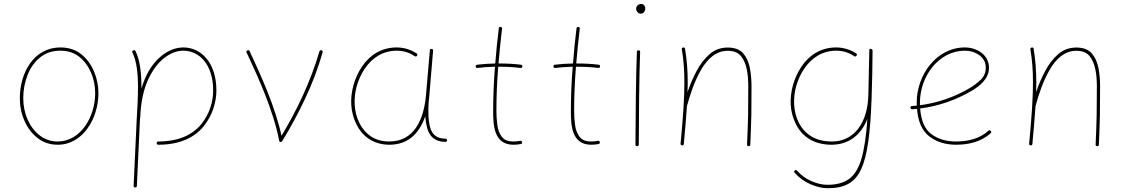

<svg xmlns="http://www.w3.org/2000/svg" viewBox="-20 -740 5775 983"><path d="M289.1 -497.1C152.3 -497.1 81.5 -366.2 81.5 -237.3C81.5 -195.8 89.4 -157.2 105.5 -121.1C121.6 -84.5 144 -55.2 173.3 -32.7C202.1 -10.3 236.3 1 275.9 1C404.8 1 483.9 -134.3 483.9 -262.7C483.9 -301.3 476.6 -338.4 461.4 -374C446.3 -409.7 424.8 -439.5 396 -462.4C367.2 -485.4 331.5 -497.1 289.1 -497.1ZM289.1 -480.5C326.7 -480.5 358.9 -470.2 385.7 -449.2C438.5 -407.2 467.3 -336.4 467.3 -262.7C467.3 -139.6 391.1 -15.6 275.9 -15.6C240.7 -15.6 210 -25.9 183.6 -46.4C130.4 -87.4 99.1 -158.7 99.1 -237.3C99.1 -278.8 106.4 -318.4 121.1 -355.5C135.3 -392.6 156.7 -422.9 185.1 -445.8C213.4 -468.8 248 -480.5 289.1 -480.5Z M782.2 -7.3C782.2 -2 785.2 1 791 1C902.3 1 977.5 -37.1 1022.9 -93.8C1068.4 -149.9 1087.9 -218.3 1087.9 -277.3C1087.9 -418 1010.3 -497.1 918.9 -497.1C875.5 -497.1 833.5 -479 793.9 -442.9C754.4 -406.2 724.1 -354.5 704.1 -286.6V-294.4C704.1 -364.7 696.8 -432.6 673.8 -478C671.4 -483.4 667.5 -484.4 662.1 -481.9C656.7 -479.5 655.8 -475.6 658.2 -470.2C679.2 -429.2 686.5 -364.3 686.5 -294.4C686.5 -243.7 683.6 -186.5 679.7 -124L664.1 210.9C664.1 216.8 666.5 219.7 671.9 219.7C677.7 219.7 680.7 217.3 680.7 211.9L696.3 -123C696.3 -128.4 696.8 -132.8 697.3 -138.2C697.8 -139.2 698.2 -140.1 698.2 -141.6C701.2 -215.3 713.9 -277.3 736.3 -327.6C758.8 -377.9 786.6 -416 819.3 -441.9C852.1 -467.8 885.3 -480.5 918.9 -480.5C998.5 -480.5 1071.3 -412.1 1071.3 -277.3C1071.3 -221.2 1053.7 -157.2 1010.7 -104.5C967.8 -51.8 897 -15.6 791 -15.6C785.2 -15.6 782.2 -12.7 782.2 -7.3Z M1247.1 -481.9C1241.7 -479.5 1240.2 -476.1 1242.7 -470.7C1303.7 -340.8 1379.4 -174.3 1409.2 -20.5C1410.6 -14.2 1414.1 -12.2 1419.9 -13.7C1422.4 -14.2 1423.8 -15.6 1424.8 -17.6C1466.3 -84.5 1504.9 -156.2 1541.5 -233.4C1578.1 -310.1 1607.9 -389.6 1631.8 -471.7C1633.3 -477.1 1631.3 -480.5 1626 -482.4C1620.6 -483.9 1617.2 -481.9 1615.2 -476.6C1570.3 -321.8 1499 -173.8 1421.4 -44.9C1388.2 -195.3 1316.4 -353 1258.3 -477.5C1255.9 -482.9 1252.4 -484.4 1247.1 -481.9Z M1973.1 -15.6C1936.5 -15.6 1905.3 -24.4 1879.4 -41.5C1828.1 -76.2 1799.8 -136.7 1795.9 -204.6C1792.5 -266.6 1810.5 -334 1847.7 -388.7C1884.8 -443.4 1939.9 -480.5 2011.7 -480.5C2052.7 -480.5 2084 -465.8 2103 -452.6C2108.4 -449.2 2112.3 -450.2 2115.2 -455.1C2118.2 -460 2117.2 -463.9 2111.8 -467.3C2090.8 -481 2055.7 -497.1 2010.7 -497.1C1932.6 -497.1 1872.6 -457.5 1833.5 -399.4C1793.9 -340.8 1774.9 -269 1778.3 -204.6C1780.3 -168.9 1789.1 -135.3 1804.7 -104C1835.4 -41 1892.6 1 1974.1 1C2075.7 1 2129.9 -64.9 2157.2 -145V-143.1C2158.7 -122.6 2162.1 -102.5 2167.5 -82.5C2178.7 -43 2205.6 -13.7 2260.3 -13.7C2266.6 -13.7 2269 -16.6 2268.6 -22C2268.1 -27.3 2264.6 -30.3 2259.3 -30.3C2191.4 -30.3 2177.7 -81.5 2173.8 -143.1C2172.4 -169.9 2172.9 -197.3 2175.3 -225.1V-225.6C2176.8 -234.4 2177.7 -243.2 2178.2 -252.4L2197.3 -480.5C2197.8 -485.8 2195.3 -489.3 2189.5 -489.7C2184.1 -490.2 2181.2 -487.8 2180.7 -482.4L2161.1 -254.4C2150.9 -135.7 2105 -15.6 1973.1 -15.6Z M2654.3 -399.4C2654.8 -404.8 2652.3 -408.2 2647 -408.7C2612.8 -413.1 2575.7 -415 2535.2 -415H2532.2C2537.6 -474.1 2543 -533.7 2550.3 -592.8C2550.8 -598.1 2548.3 -601.6 2543 -602.1C2537.6 -602.5 2534.2 -600.1 2533.7 -594.7C2526.4 -534.7 2520 -475.1 2515.6 -415C2483.4 -414.6 2452.6 -412.1 2422.9 -408.7C2417.5 -408.2 2415 -404.8 2415.5 -399.4C2416 -394 2419.4 -391.6 2424.8 -392.1C2453.1 -395.5 2482.9 -397.9 2514.2 -398.4C2508.3 -324.2 2504.9 -249.5 2504.9 -173.3C2504.9 -104 2506.3 1 2608.4 1C2620.6 1 2633.3 0 2646 -2.4C2651.9 -3.9 2654.3 -6.8 2652.8 -12.2C2651.4 -18.1 2648.4 -20.5 2643.1 -19C2631.3 -16.6 2619.6 -15.6 2608.4 -15.6C2581.1 -15.6 2561.5 -23.4 2549.3 -39.6C2537.1 -55.7 2529.3 -75.7 2526.4 -100.1C2522.9 -124 2521.5 -148.4 2521.5 -173.3C2521.5 -249.5 2524.9 -324.2 2530.8 -398.4H2535.2C2573.7 -398.4 2610.4 -396.5 2645 -392.1C2650.4 -391.6 2653.8 -394 2654.3 -399.4Z M3052.2 -399.4C3052.7 -404.8 3050.3 -408.2 3044.9 -408.7C3010.7 -413.1 2973.6 -415 2933.1 -415H2930.2C2935.5 -474.1 2940.9 -533.7 2948.2 -592.8C2948.7 -598.1 2946.3 -601.6 2940.9 -602.1C2935.5 -602.5 2932.1 -600.1 2931.6 -594.7C2924.3 -534.7 2918 -475.1 2913.6 -415C2881.3 -414.6 2850.6 -412.1 2820.8 -408.7C2815.4 -408.2 2813 -404.8 2813.5 -399.4C2814 -394 2817.4 -391.6 2822.8 -392.1C2851.1 -395.5 2880.9 -397.9 2912.1 -398.4C2906.2 -324.2 2902.8 -249.5 2902.8 -173.3C2902.8 -104 2904.3 1 3006.3 1C3018.6 1 3031.2 0 3043.9 -2.4C3049.8 -3.9 3052.2 -6.8 3050.8 -12.2C3049.3 -18.1 3046.4 -20.5 3041 -19C3029.3 -16.6 3017.6 -15.6 3006.3 -15.6C2979 -15.6 2959.5 -23.4 2947.3 -39.6C2935.1 -55.7 2927.2 -75.7 2924.3 -100.1C2920.9 -124 2919.4 -148.4 2919.4 -173.3C2919.4 -249.5 2922.9 -324.2 2928.7 -398.4H2933.1C2971.7 -398.4 3008.3 -396.5 3043 -392.1C3048.3 -391.6 3051.8 -394 3052.2 -399.4Z M3236.8 -694.8C3236.8 -686.5 3244.6 -669.9 3260.7 -669.9C3274.4 -669.9 3283.7 -682.1 3283.7 -698.2C3283.7 -706.5 3277.3 -719.7 3263.2 -719.7C3247.1 -719.7 3236.8 -708 3236.8 -694.8ZM3249.5 -482.4C3243.7 -482.4 3240.7 -480 3240.7 -474.6C3235.8 -361.3 3233.4 -101.1 3233.4 0C3233.4 5.4 3236.3 8.3 3241.7 8.3C3247.6 8.3 3250.5 5.4 3250.5 0C3250.5 -101.1 3252.4 -361.3 3257.3 -473.6C3257.3 -479.5 3254.9 -482.4 3249.5 -482.4Z M3464.4 -4.9C3463.9 0.5 3466.3 3.9 3471.7 4.4C3477.1 4.9 3480.5 2.4 3481 -2.9C3488.3 -79.1 3493.2 -142.6 3497.1 -197.3L3497.6 -198.7C3513.7 -258.8 3537.1 -327.6 3570.3 -384.3C3603.5 -440.9 3647.5 -480 3706.1 -480C3735.8 -480 3758.3 -471.2 3773.4 -453.1C3803.2 -417.5 3811 -357.9 3811 -297.4C3811 -248 3810.5 -199.7 3810.1 -152.8C3809.1 -105.5 3807.1 -54.7 3804.7 -0.5C3804.7 5.4 3807.6 8.3 3813 8.3C3818.4 8.3 3821.3 5.9 3821.3 0.5C3823.7 -53.7 3825.7 -105 3826.7 -152.3C3827.1 -199.7 3827.6 -248 3827.6 -297.4C3827.6 -331.1 3824.7 -363.3 3818.8 -394C3812.5 -424.3 3800.8 -449.2 3783.7 -468.3C3766.1 -487.3 3740.2 -496.6 3706.1 -496.6C3670.4 -496.6 3639.2 -485.4 3613.3 -462.9C3586.9 -439.9 3564.5 -411.1 3546.4 -376.5C3527.8 -341.3 3512.2 -305.2 3500 -268.1C3500.5 -284.7 3501 -300.8 3501 -315.9C3501 -380.9 3496.6 -434.1 3487.3 -490.2C3486.8 -495.6 3483.4 -498 3477.1 -496.6C3471.7 -495.1 3469.7 -492.2 3470.7 -487.3C3480 -432.1 3483.9 -380.4 3483.9 -315.9C3483.9 -239.3 3477.5 -144 3464.4 -4.9Z M4239.7 -15.6C4197.3 -15.6 4162.1 -24.4 4134.3 -41.5C4077.6 -76.2 4049.8 -136.7 4045.9 -204.6C4042.5 -266.6 4060.5 -334 4097.7 -388.7C4134.8 -443.4 4189.9 -480.5 4261.7 -480.5C4302.7 -480.5 4334 -465.8 4353 -452.6C4358.4 -449.2 4362.3 -450.2 4365.2 -455.1C4368.7 -460 4367.7 -463.9 4362.3 -467.3C4341.3 -481 4305.7 -497.1 4260.7 -497.1C4182.6 -497.1 4122.6 -457.5 4083.5 -399.4C4043.9 -340.8 4024.9 -269 4028.3 -204.6C4030.3 -168.9 4039.1 -135.3 4055.2 -104C4086.4 -41 4147 1 4236.8 1C4328.1 1 4390.1 -51.8 4420.9 -131.8C4415 -44.9 4404.8 22.9 4390.6 72.3C4376 121.1 4355 155.8 4327.6 175.8C4299.8 195.8 4263.2 206.1 4217.3 206.1C4191.4 206.1 4164.1 200.2 4135.7 188C4106.9 175.8 4082.5 158.2 4061.5 134.3C4057.6 129.9 4053.7 129.4 4049.3 132.8C4044.9 136.2 4044.9 140.6 4048.8 145C4072.3 170.9 4099.6 190.4 4130.4 203.6C4161.1 216.8 4189.9 223.6 4217.8 223.6C4301.8 223.6 4355 197.3 4388.2 127.9C4420.9 58.6 4436 -57.6 4442.4 -236.8C4442.9 -242.2 4442.9 -247.1 4442.9 -252.4V-256.3C4445.3 -322.3 4446.8 -396.5 4447.3 -480.5C4447.8 -482.9 4446.8 -484.9 4444.8 -486.8C4444.8 -487.3 4444.8 -487.3 4444.3 -487.8C4442.9 -488.8 4440.9 -489.3 4439.5 -489.7C4433.6 -491.2 4430.7 -488.8 4430.7 -482.4L4425.8 -254.4C4422.9 -113.8 4354.5 -15.6 4239.7 -15.6Z M5051.8 -57.6C5056.2 -61 5056.2 -65.4 5052.2 -69.8C5048.8 -74.2 5044.4 -74.2 5040 -70.3C4995.6 -29.8 4936.5 -15.6 4874.5 -15.6C4824.2 -15.6 4782.2 -28.3 4748.5 -53.2C4714.8 -78.1 4695.8 -122.1 4690.9 -184.6C4785.6 -196.8 4874 -227.5 4956.1 -275.9C4991.7 -297.4 5043.5 -334 5043.5 -393.1C5043.5 -459.5 4981.4 -497.1 4919.9 -497.1C4774.4 -497.1 4673.3 -356 4673.3 -214.8C4673.3 -209.5 4673.3 -204.6 4673.8 -199.2C4665.5 -198.7 4657.7 -197.8 4649.4 -197.3C4643.6 -196.8 4641.1 -193.8 4641.6 -188.5C4642.1 -182.6 4645 -180.2 4650.4 -180.7C4658.7 -181.2 4666.5 -182.1 4674.8 -182.6C4680.2 -116.2 4701.7 -68.8 4738.8 -41C4775.4 -13.2 4820.8 1 4874.5 1C4938.5 1 5002.4 -13.2 5051.8 -57.6ZM4919.9 -480.5C4947.8 -480.5 4972.7 -472.7 4994.6 -457C5016.1 -440.9 5026.9 -419.9 5026.9 -393.1C5026.9 -368.7 5018.1 -348.1 5001 -331.5C4983.4 -314.9 4965.3 -301.3 4947.3 -290.5C4867.7 -243.2 4782.2 -213.4 4689.9 -201.2V-214.8C4689.9 -349.6 4786.6 -480.5 4919.9 -480.5Z M5249 -4.9C5248.5 0.5 5251 3.9 5256.3 4.4C5261.7 4.9 5265.1 2.4 5265.6 -2.9C5272.9 -79.1 5277.8 -142.6 5281.7 -197.3L5282.2 -198.7C5298.3 -258.8 5321.8 -327.6 5355 -384.3C5388.2 -440.9 5432.1 -480 5490.7 -480C5520.5 -480 5543 -471.2 5558.1 -453.1C5587.9 -417.5 5595.7 -357.9 5595.7 -297.4C5595.7 -248 5595.2 -199.7 5594.7 -152.8C5593.8 -105.5 5591.8 -54.7 5589.4 -0.5C5589.4 5.4 5592.3 8.3 5597.7 8.3C5603 8.3 5606 5.9 5606 0.5C5608.4 -53.7 5610.4 -105 5611.3 -152.3C5611.8 -199.7 5612.3 -248 5612.3 -297.4C5612.3 -331.1 5609.4 -363.3 5603.5 -394C5597.2 -424.3 5585.4 -449.2 5568.4 -468.3C5550.8 -487.3 5524.9 -496.6 5490.7 -496.6C5455.1 -496.6 5423.8 -485.4 5397.9 -462.9C5371.6 -439.9 5349.1 -411.1 5331.1 -376.5C5312.5 -341.3 5296.9 -305.2 5284.7 -268.1C5285.2 -284.7 5285.6 -300.8 5285.6 -315.9C5285.6 -380.9 5281.2 -434.1 5272 -490.2C5271.5 -495.6 5268.1 -498 5261.7 -496.6C5256.3 -495.1 5254.4 -492.2 5255.4 -487.3C5264.6 -432.1 5268.6 -380.4 5268.6 -315.9C5268.6 -239.3 5262.2 -144 5249 -4.9Z"/></svg>

Font: Mikhak Thin
Style: Regular
Weight: 100
Designer: Amin Abedi
Version: Version 3.2